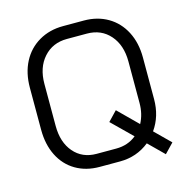

<svg xmlns="http://www.w3.org/2000/svg" viewBox="-108 -810 917 945"><g transform="rotate(-15 350.0 -338.0)"><path d="M622 32 545 -44Q480 8 395 8H291Q222 8 169.5 -23Q117 -54 88.5 -111Q60 -168 60 -243V-457Q60 -532 89.5 -588.5Q119 -645 173 -676.5Q227 -708 296 -708H402Q471 -708 524 -677Q577 -646 606.5 -589Q636 -532 636 -457V-245Q636 -158 590 -93L668 -16ZM496 -93 394 -193 440 -241 538 -144Q562 -189 562 -245V-457Q562 -540 517.5 -591Q473 -642 400 -642H298Q225 -642 179.5 -591Q134 -540 134 -457V-243Q134 -159 177.5 -108.5Q221 -58 293 -58H393Q453 -58 496 -93Z"/></g></svg>

Font: Stavian Regular
Style: Regular
Weight: 400
Version: Version 1.000; ttfautohint (v1.6)